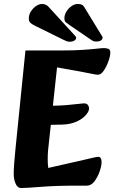

<svg xmlns="http://www.w3.org/2000/svg" viewBox="-20 -934 575 966"><path d="M86 12Q68 12 58.5 -10Q49 -32 49 -59Q49 -98 58 -186L108 -680H282Q350 -680 395 -683Q440 -686 466 -689Q492 -692 503 -692Q514 -692 524.5 -688.5Q535 -685 535 -670Q535 -652 525.5 -625.5Q516 -599 502 -578.5Q488 -558 473 -558Q463 -558 435.5 -564Q408 -570 379 -575L267 -595L222 -179Q220 -155 220 -132.5Q220 -110 223 -89L412 -132Q430 -136 448.5 -140.5Q467 -145 474 -145Q491 -145 491 -118Q491 -100 481.5 -72Q472 -44 455.5 -22Q439 0 417 0H372Q260 0 186 6Q112 12 86 12ZM173 -305 186 -402H234Q277 -402 312.5 -405Q348 -408 372 -411Q396 -414 402 -414Q416 -414 422 -406Q428 -398 428 -388Q428 -373 411 -354Q394 -335 363.5 -321.5Q333 -308 291 -307ZM488 -761 403 -900Q398 -908 390 -911Q382 -914 371 -914Q355 -914 339.5 -903Q324 -892 314 -875.5Q304 -859 304 -842Q304 -827 311.5 -821.5Q319 -816 334 -805L438 -734Q448 -727 453.5 -726Q459 -725 467 -725Q479 -725 487.5 -730.5Q496 -736 496 -744Q496 -748 494 -751.5Q492 -755 488 -761ZM354 -758 224 -900Q211 -914 192 -914Q176 -914 160.5 -903Q145 -892 135 -875.5Q125 -859 125 -842Q125 -827 132 -820Q139 -813 155 -805L303 -732Q311 -728 317.5 -726Q324 -724 332 -724Q344 -724 353.5 -729.5Q363 -735 363 -743Q363 -747 361 -750Q359 -753 354 -758Z"/></svg>

Font: Alkatra
Style: Bold
Weight: 700
Designer: Suman Bhandary
Version: Version 1.100;gftools[0.9.22]